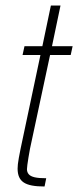

<svg xmlns="http://www.w3.org/2000/svg" viewBox="-20 -678 284 698"><path d="M142 0Q115 0 96.5 -3.5Q78 -7 66.5 -14.5Q55 -22 49.5 -34.5Q44 -47 44 -65Q44 -72 45 -81.5Q46 -91 48.5 -104.5Q51 -118 55 -138L127 -478H62L69 -510H134L165 -658H200L169 -510H244L237 -478H162L89 -137Q86 -121 83.5 -105.5Q81 -90 79.5 -79Q78 -68 78 -63Q78 -52 84.5 -44.5Q91 -37 106 -33.5Q121 -30 148 -30Z"/></svg>

Font: Saira Condensed Thin
Style: Italic
Weight: 250
Width: 3
Italic angle: -12°
Designer: Hector Gatti with collaboration of the Omnibus-Type team
Foundry: Omnibus-Type
Version: Version 1.101